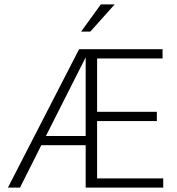

<svg xmlns="http://www.w3.org/2000/svg" viewBox="-20 -854 807 874"><path d="M16 0 340 -630H720V-588H422V-345H694V-303H422V-42H723V0H370V-193H168L71 0ZM370 -593 189 -235H370ZM391 -710H349L439 -834H502Z"/></svg>

Font: Mukta ExtraLight
Style: Regular
Weight: 275
Designer: Girish Dalvi and Yashodeep Gholap
Foundry: Ek Type
Version: Version 2.538;PS 1.002;hotconv 16.6.51;makeotf.lib2.5.65220;